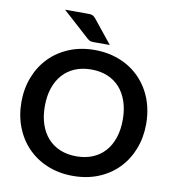

<svg xmlns="http://www.w3.org/2000/svg" viewBox="-98 -1016 1005 1110"><g transform="rotate(10 404.0 -461.0)"><path d="M616.5 -254.8Q632.5 -302 632.5 -361.5Q632.5 -421 616.5 -468.2Q600.5 -515.5 571 -548.5Q541.5 -581.5 499.2 -599Q457 -616.5 404 -616.5Q351 -616.5 308.8 -599Q266.5 -581.5 236.8 -548.5Q207 -515.5 191 -468.2Q175 -421 175 -361.5Q175 -302 191 -254.8Q207 -207.5 236.8 -174.8Q266.5 -142 308.8 -124.5Q351 -107 404 -107Q457 -107 499.2 -124.5Q541.5 -142 571 -174.8Q600.5 -207.5 616.5 -254.8ZM770 -361.5Q770 -282 743.8 -214.2Q717.5 -146.5 669.5 -97Q621.5 -47.5 554 -19.8Q486.5 8 404 8Q322 8 254.5 -19.8Q187 -47.5 138.8 -97Q90.5 -146.5 64 -214.2Q37.5 -282 37.5 -361.5Q37.5 -441 64 -508.8Q90.5 -576.5 138.8 -626Q187 -675.5 254.5 -703.2Q322 -731 404 -731Q459 -731 507.5 -718.2Q556 -705.5 596.5 -682.2Q637 -659 669.2 -625.8Q701.5 -592.5 724 -551.5Q746.5 -510.5 758.2 -462.5Q770 -414.5 770 -361.5ZM323 -930.5Q333 -930.5 340.2 -930Q347.5 -929.5 353.2 -927.2Q359 -925 364 -921Q369 -917 374.5 -910L483.5 -774.5H394Q379.5 -774.5 371.2 -776.2Q363 -778 353 -786.5L193.5 -930.5Z"/></g></svg>

Font: Lato
Style: Bold
Weight: 700
Designer: Lukasz Dziedzic with Adam Twardoch and Botio Nikoltchev
Foundry: tyPoland Lukasz Dziedzic
Version: Version 2.010; 2014-09-01; http://www.latofonts.com/; ttfaut